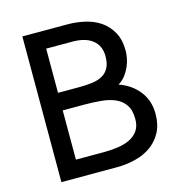

<svg xmlns="http://www.w3.org/2000/svg" viewBox="-107 -820 878 919"><g transform="rotate(-15 332.5 -361.0)"><path d="M470 -380Q530 -360 567.5 -313Q605 -266 605 -200Q605 -146 584.5 -108Q564 -70 530 -46Q496 -22 451.5 -11Q407 0 359 0H85V-722H309Q351 -722 393.5 -712.5Q436 -703 469.5 -680.5Q503 -658 524 -620.5Q545 -583 545 -528Q545 -511 541 -490.5Q537 -470 528 -449.5Q519 -429 505 -411Q491 -393 470 -380ZM180 -636V-417H285Q321 -417 350.5 -421Q380 -425 401 -437Q422 -449 433.5 -471Q445 -493 445 -528Q445 -579 410 -607.5Q375 -636 309 -636ZM180 -330V-86H319Q353 -86 386.5 -90.5Q420 -95 446.5 -107.5Q473 -120 489 -142.5Q505 -165 505 -200Q505 -245 487 -271Q469 -297 438.5 -310Q408 -323 368 -326.5Q328 -330 285 -330Z"/></g></svg>

Font: Gen
Style: Regular
Weight: 400
Version: Version 1.000;PS 001.001;hotconv 1.0.56